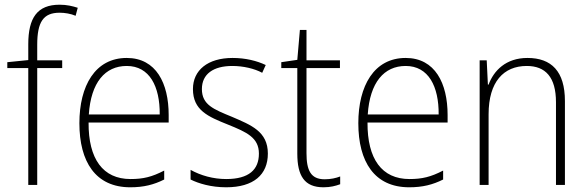

<svg xmlns="http://www.w3.org/2000/svg" viewBox="-20 -785 2496 815"><path d="M244 -496V-529H138V-595C138 -692 164 -731 233 -731C255 -731 280 -727 301 -718L310 -752C288 -759 264 -765 233 -765C138 -765 100 -709 100 -597V-530L11 -521V-496H100V0H138V-496Z M518 -539C384 -539 317 -421 317 -262C317 -99 385 10 533 10C590 10 633 -1 677 -23V-61C625 -34 588 -25 534 -25C417 -25 355 -110 356 -265H696V-297C696 -431 643 -539 518 -539ZM518 -505C615 -505 659 -418 658 -299H357C366 -435 426 -505 518 -505Z M1117 -133C1117 -227 1046 -254 965 -289C887 -321 837 -340 837 -407C837 -471 886 -505 966 -505C1012 -505 1060 -494 1093 -476L1108 -509C1070 -527 1022 -539 967 -539C862 -539 799 -487 799 -407C799 -317 863 -290 948 -256C1027 -224 1079 -201 1079 -133C1079 -65 1037 -25 940 -25C885 -25 832 -40 789 -64V-23C823 -6 876 10 940 10C1057 10 1117 -44 1117 -133Z M1358 -24C1299 -24 1281 -62 1281 -135V-496H1423V-529H1281V-658H1253L1242 -531L1174 -521V-496H1242V-133C1242 -39 1272 10 1353 10C1383 10 1405 4 1424 -3V-36C1406 -29 1384 -24 1358 -24Z M1702 -539C1568 -539 1501 -421 1501 -262C1501 -99 1569 10 1717 10C1774 10 1817 -1 1861 -23V-61C1809 -34 1772 -25 1718 -25C1601 -25 1539 -110 1540 -265H1880V-297C1880 -431 1827 -539 1702 -539ZM1702 -505C1799 -505 1843 -418 1842 -299H1541C1550 -435 1610 -505 1702 -505Z M2219 -539C2127 -539 2076 -485 2054 -426H2051L2046 -529H2016V0H2054V-300C2054 -438 2118 -505 2216 -505C2295 -505 2340 -458 2340 -351V0H2378V-356C2378 -482 2321 -539 2219 -539Z"/></svg>

Font: Noto Sans Myanmar SemiCondensed ExtraLight
Style: Regular
Weight: 200
Width: 4
Designer: Monotype Design Team
Foundry: Monotype Imaging Inc.
Version: Version 2.107